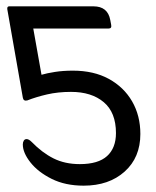

<svg xmlns="http://www.w3.org/2000/svg" viewBox="-20 -576 492 606"><path d="M85 -486 111 -340Q128 -345 153.5 -349Q179 -353 210 -353Q276 -353 323.5 -327Q371 -301 397 -256Q423 -211 423 -153Q423 -79 373.5 -34.5Q324 10 244 10Q186 10 143 -11.5Q100 -33 76 -63.5Q52 -94 52 -120Q52 -127 55 -132Q58 -137 64 -137Q71 -137 80 -128Q113 -94 149 -76Q185 -58 232 -58Q290 -58 318 -83.5Q346 -109 346 -156Q346 -221 307.5 -253.5Q269 -286 204 -286Q163 -286 128.5 -278Q94 -270 66 -259Q54 -256 52 -268L3 -547Q2 -556 9 -556H275Q320 -556 328 -513L331 -497Q333 -486 323 -486Z"/></svg>

Font: Zain
Style: Italic
Weight: 400
Italic angle: -10°
Designer: Zain,Boutros
Foundry: Mobile Telecommunications Company (Zain), 2024
Version: Version 1.51; ttfautohint (v1.8.4)